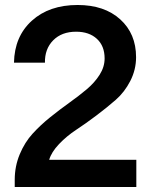

<svg xmlns="http://www.w3.org/2000/svg" viewBox="-20 -749 607 769"><path d="M39 -29Q39 -83 59 -131Q79 -179 110.5 -213.5Q142 -248 180.5 -279Q219 -310 257.5 -337.5Q296 -365 327.5 -391.5Q359 -418 379 -449.5Q399 -481 399 -515Q399 -565 368 -593.5Q337 -622 285 -622Q227 -622 193 -587.5Q159 -553 160 -498H36Q38 -603 107.5 -666Q177 -729 291 -729Q398 -729 461.5 -671.5Q525 -614 525 -520Q525 -470 502 -425Q479 -380 443.5 -349Q408 -318 365.5 -286Q323 -254 285 -229Q247 -204 216.5 -172Q186 -140 177 -109H526V0H39Z"/></svg>

Font: Mona Sans SemiBold
Style: Regular
Weight: 600
Designer: Deni Anggara
Foundry: GitHub
Version: Version 2.000;Glyphs 3.2.3 (3260)